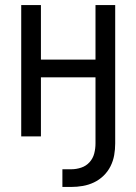

<svg xmlns="http://www.w3.org/2000/svg" viewBox="-20 -540 540 760"><path d="M227 200V130H262Q282 130 301.5 123.5Q321 117 334.5 102Q348 87 353 67.5Q358 48 358 28V-234H142V0H64V-520H142V-304H358V-520H436V28Q436 51 432 74Q428 97 417.5 118Q407 139 390 155.5Q373 172 352 182Q331 192 308 196Q285 200 262 200Z"/></svg>

Font: Iosevka Curly
Style: Regular
Weight: 400
Monospace: yes
Designer: Belleve Invis
Foundry: Belleve Invis
Version: Version 22.1.2; ttfautohint (v1.8.4)